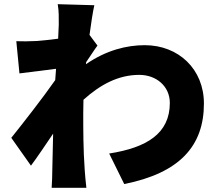

<svg xmlns="http://www.w3.org/2000/svg" viewBox="-20 -840 1040 918"><path d="M261 -722 258 -655C220 -650 184 -646 157 -644C115 -642 90 -642 58 -643L73 -489L248 -511L244 -457C184 -371 90 -251 34 -181L128 -48C156 -85 196 -145 234 -201L230 -25C230 -9 229 32 227 58H393C390 33 386 -10 385 -28C378 -124 378 -222 378 -298L379 -363C459 -435 545 -482 646 -482C728 -482 792 -427 792 -348C792 -201 681 -134 502 -106L574 40C839 -13 955 -142 955 -345C955 -509 834 -624 672 -624C586 -624 488 -600 391 -533L392 -543C410 -569 433 -605 446 -622L408 -673C416 -733 424 -784 431 -815L256 -820C262 -786 261 -754 261 -722Z"/></svg>

Font: Noto Sans KR Black
Style: Regular
Weight: 900
Designer: Ryoko NISHIZUKA 西塚涼子 (kana, bopomofo & ideographs); Paul D. Hunt (Latin, Greek & Cyrillic); Sandoll Communications 산돌커뮤니
Foundry: Adobe
Version: Version 2.004;hotconv 1.0.118;makeotfexe 2.5.65603